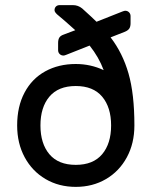

<svg xmlns="http://www.w3.org/2000/svg" viewBox="-20 -720 599 750"><path d="M330 -542 239 -506Q232 -503 228 -503Q219 -503 213 -509Q207 -515 207 -524V-552Q207 -566 212 -573.5Q217 -581 229 -585L274 -602Q232 -640 210 -658Q193 -671 193 -680Q193 -689 198.5 -694.5Q204 -700 213 -700H265Q285 -700 301 -687Q341 -651 357 -635L458 -675Q466 -678 469 -678Q478 -678 484 -672Q490 -666 490 -657V-629Q490 -616 485 -608.5Q480 -601 468 -596L412 -574Q459 -513 482 -433Q505 -353 505 -230Q505 -160 475.5 -105.5Q446 -51 394 -20.5Q342 10 276 10Q210 10 158 -20.5Q106 -51 76.5 -105.5Q47 -160 47 -230Q47 -304 76 -358.5Q105 -413 157 -441.5Q209 -470 276 -470Q334 -470 385 -446Q366 -497 330 -542ZM276 -76Q344 -76 379 -117.5Q414 -159 414 -230Q414 -301 379 -342.5Q344 -384 276 -384Q208 -384 173 -342.5Q138 -301 138 -230Q138 -159 173 -117.5Q208 -76 276 -76Z"/></svg>

Font: Rubik
Style: Regular
Weight: 400
Designer: Hubert & Fischer
Foundry: Hubert & Fischer
Version: Version 1.100